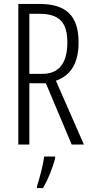

<svg xmlns="http://www.w3.org/2000/svg" viewBox="-20 -734 462 975"><path d="M180 -714H73V0H129V-311H213L344 0H406L264 -324C342 -352 379 -416 379 -519C379 -658 312 -714 180 -714ZM179 -664C281 -664 322 -621 322 -518C322 -407 274 -359 195 -359H129V-664ZM260 61H204C200 101 180 175 168 211V221H198C224 179 247 119 260 71Z"/></svg>

Font: Noto Sans Display Condensed Light
Style: Regular
Weight: 300
Width: 3
Designer: Monotype Design Team
Foundry: Monotype Imaging Inc.
Version: Version 1.900